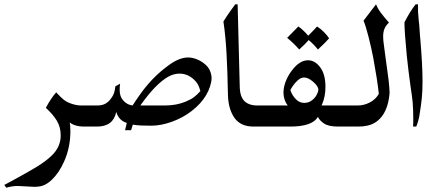

<svg xmlns="http://www.w3.org/2000/svg" viewBox="-80 -588 2024 892"><path d="M217 -124Q233 -112 255.5 -105Q278 -98 296 -98H375V0H309Q290 0 275.5 -4Q261 -8 253.5 -12.5Q246 -17 244 -19Q245 -16 246 -5Q247 6 247 22Q247 97 218 162Q195 214 161 247Q143 264 125 272Q107 280 79 280Q69 280 41 278Q15 276 3 276Q-23 276 -51 284L-60 271L-26 253Q46 214 89 188Q132 162 160 135Q202 95 202 41Q202 3 184.5 -26.5Q167 -56 133 -87Q157 -132 181 -159Q204 -134 217 -124Z M877 -145Q854 -106 810 -72Q770 -41 719 -22.5Q668 -4 622 -4Q596 -4 574.5 -5Q553 -6 537 -9L529 17H501L509 -17Q472 -28 460 -68Q446 0 371 0H333Q307 0 296 -14.5Q285 -29 285 -48Q285 -70 299 -84Q313 -98 333 -98H372Q395 -98 410 -106.5Q425 -115 437 -132Q446 -144 450 -156.5Q454 -169 456 -187L478 -199Q476 -188 476 -170Q476 -139 492 -122Q510 -101 536 -98Q547 -116 571.5 -150.5Q596 -185 627 -218Q664 -257 709.5 -289Q755 -321 794 -321Q812 -321 832 -313.5Q852 -306 867 -294Q887 -279 895 -260.5Q903 -242 903 -225Q903 -209 896 -187Q889 -165 877 -145ZM831 -208Q798 -246 754 -246Q727 -246 700.5 -231Q674 -216 641 -183Q608 -149 572 -98H687Q740 -98 783 -116Q807 -126 821.5 -137Q836 -148 851 -165Q846 -182 842 -190.5Q838 -199 831 -208Z M1170 0H1097Q1040 0 1011 -38Q981 -79 979 -146Q977 -256 972.5 -338.5Q968 -421 958 -488Q973 -513 991.5 -538.5Q1010 -564 1013 -568H1024L1034 -178Q1036 -141 1052 -122Q1073 -98 1115 -98H1170Z M1449 -410Q1430 -388 1397 -358Q1378 -382 1354 -402Q1338 -383 1310 -358Q1284 -388 1254 -412Q1292 -450 1306 -465Q1325 -453 1352 -422Q1382 -452 1393 -465Q1409 -455 1424.5 -439.5Q1440 -424 1449 -410Z M1432 -185Q1432 -161 1428 -141.5Q1424 -122 1419.5 -111.5Q1415 -101 1414 -98H1572V0H1491Q1446 0 1425 -14.5Q1404 -29 1397 -45Q1371 0 1268 0H1149Q1126 0 1113 -14.5Q1100 -29 1100 -48Q1100 -69 1114.5 -83.5Q1129 -98 1149 -98H1257Q1255 -100 1250.5 -107Q1246 -114 1241.5 -127.5Q1237 -141 1237 -158Q1237 -183 1247.5 -210Q1258 -237 1275 -259Q1311 -308 1351 -308Q1383 -308 1407.5 -275.5Q1432 -243 1432 -185ZM1333 -228Q1318 -228 1303.5 -215Q1289 -202 1280 -188Q1271 -174 1269 -170Q1269 -167 1276.5 -152Q1284 -137 1298.5 -123.5Q1313 -110 1334 -110Q1353 -110 1368 -121Q1383 -132 1391 -147Q1399 -162 1399 -171Q1399 -187 1375.5 -207.5Q1352 -228 1333 -228Z M1700 -417 1701 -399 1704 -375Q1710 -328 1711 -322Q1721 -252 1725 -218.5Q1729 -185 1730 -157Q1725 -93 1699 -54Q1671 -13 1625 -4Q1609 0 1583 0H1551Q1530 0 1516 -13Q1502 -26 1502 -48Q1502 -68 1514.5 -83Q1527 -98 1551 -98H1582Q1612 -98 1639 -112.5Q1666 -127 1680 -152Q1673 -217 1654 -320Q1645 -366 1632.5 -415.5Q1620 -465 1609 -492L1667 -568Q1675 -548 1689.5 -528.5Q1704 -509 1727 -483Q1713 -470 1706.5 -455Q1700 -440 1700 -417Z M1851 -568H1862Q1861 -532 1865 -497Q1869 -462 1869 -454L1871 -424L1873 -403Q1883 -283 1883 -211Q1883 -163 1879.5 -130.5Q1876 -98 1869 -54Q1865 -28 1854 0H1839Q1840 -10 1840 -36Q1840 -78 1837 -115Q1834 -143 1827 -189Q1817 -261 1810 -328Q1799 -442 1799 -484Q1824 -534 1851 -568Z"/></svg>

Font: Mirza
Style: Regular
Weight: 400
Designer: Arabic design by Kourosh Beigpour, Latin design by Eduardo Tunni, engineering by Lasse Fister
Version: Version 1.0010g